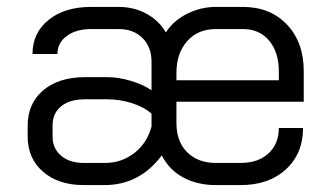

<svg xmlns="http://www.w3.org/2000/svg" viewBox="-20 -527 948 555"><path d="M60 -132V-164Q60 -228 105 -266Q150 -304 226 -304H290Q322 -304 357.5 -293.5Q393 -283 418 -266V-349Q418 -391 392 -417Q366 -443 323 -443H243Q200 -443 173 -423Q146 -403 146 -371H74Q74 -432 120.5 -469.5Q167 -507 243 -507H323Q367 -507 403 -487.5Q439 -468 459 -434H460Q481 -467 520.5 -487Q560 -507 604 -507H682Q761 -507 809.5 -456Q858 -405 858 -321V-233H490V-171Q490 -118 521 -87Q552 -56 604 -56H676Q726 -56 756 -83.5Q786 -111 786 -157H856Q856 -83 806.5 -37.5Q757 8 676 8H604Q551 8 510.5 -13.5Q470 -35 448 -77H447Q383 8 282 8H222Q149 8 104.5 -30.5Q60 -69 60 -132ZM786 -295V-321Q786 -376 758 -409.5Q730 -443 682 -443H604Q552 -443 521 -408Q490 -373 490 -316V-295ZM284 -56Q331 -56 368 -84.5Q405 -113 418 -161V-198Q398 -217 362.5 -228.5Q327 -240 290 -240H226Q182 -240 157 -220Q132 -200 132 -164V-132Q132 -98 156.5 -77Q181 -56 222 -56Z"/></svg>

Font: Stavian Regular
Style: Regular
Weight: 400
Version: Version 1.000; ttfautohint (v1.6)